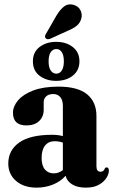

<svg xmlns="http://www.w3.org/2000/svg" viewBox="-20 -851 522 881"><path d="M18 -100.5Q18 -161.5 68.2 -197Q118.5 -232.5 219 -232.5Q247 -232.5 268.5 -226.5V-365.5Q268.5 -391 256.8 -405.2Q245 -419.5 224.5 -419.5Q203.5 -419.5 192 -409Q180.5 -398.5 180.5 -382.5V-347.5Q180.5 -315 159.2 -295.2Q138 -275.5 101.5 -275.5Q39.5 -275.5 39.5 -333.5Q39.5 -363 62.8 -390.5Q86 -418 132.5 -435.8Q179 -453.5 248.5 -453.5Q337 -453.5 379.8 -418.2Q422.5 -383 422.5 -319V-87.5Q422.5 -63 441.5 -63Q456.5 -63 461.5 -79Q464 -83 469 -83Q479.5 -83 479.5 -68Q479.5 -52 468 -34Q456.5 -16 433.2 -3Q410 10 374 10Q334.5 10 310.5 -5.2Q286.5 -20.5 281 -44.5Q258.5 -18.5 223.2 -4.2Q188 10 148 10Q89 10 53.5 -21Q18 -52 18 -100.5ZM171 -126.5Q171 -91 186.2 -73.2Q201.5 -55.5 226.5 -55.5Q249 -55.5 268.5 -70.5V-196.5Q251.5 -203 230.5 -203Q202.5 -203 186.8 -183.2Q171 -163.5 171 -126.5ZM239 -779.5Q256 -807.5 274.2 -821.5Q292.5 -835.5 317 -829Q340 -822.5 349 -804.2Q358 -786 353.5 -768Q348.5 -746.5 332.8 -733.5Q317 -720.5 292.5 -710.5L209 -672.5Q195 -668 188.5 -677Q185.5 -682 187 -687.2Q188.5 -692.5 192 -697.5ZM237.5 -480Q192.5 -480 161.8 -503.2Q131 -526.5 131 -570Q131 -612 161.8 -635.5Q192.5 -659 237.5 -659Q284 -659 314.2 -635Q344.5 -611 344.5 -570Q344.5 -528 314.2 -504Q284 -480 237.5 -480ZM238.5 -626Q223 -626 213 -612Q203 -598 203 -569.5Q203 -541.5 213 -527.2Q223 -513 238.5 -513Q254 -513 263.5 -527.5Q273 -542 273 -569.5Q273 -597.5 263.5 -611.8Q254 -626 238.5 -626Z"/></svg>

Font: Fraunces 144pt Soft
Style: Bold
Weight: 700
Version: Version 1.000;[0bf87f6ff]